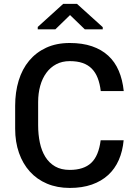

<svg xmlns="http://www.w3.org/2000/svg" viewBox="-20 -938 681 969"><path d="M498.5 -790H408L333.5 -862L259.5 -790H170.5V-802L299 -918.5H368.5L498.5 -801ZM332 10.5Q268.5 10.5 217.5 -11Q166.5 -32.5 130.8 -72Q95 -111.5 75.8 -166.5Q56.5 -221.5 56.5 -288.5V-404Q56.5 -473 74.2 -531.2Q92 -589.5 127 -631.5Q162 -673.5 213.2 -697.2Q264.5 -721 332 -721Q396 -721 444.2 -704.5Q492.5 -688 526.2 -657Q560 -626 579.2 -581Q598.5 -536 604.5 -478.5H488.5Q484 -516 473 -544.2Q462 -572.5 443.2 -591.5Q424.5 -610.5 397.2 -620Q370 -629.5 332 -629.5Q293.5 -629.5 263.8 -613.8Q234 -598 213.8 -570.2Q193.5 -542.5 183 -504.8Q172.5 -467 172.5 -423V-306Q172.5 -259 181.2 -217.8Q190 -176.5 209 -146Q228 -115.5 258.2 -98Q288.5 -80.5 332 -80.5Q402.5 -80.5 440.2 -115.8Q478 -151 488 -230H604Q599 -175 579.5 -130.5Q560 -86 526 -54.8Q492 -23.5 443.5 -6.5Q395 10.5 332 10.5Z"/></svg>

Font: Roberto Sans Medium
Style: Regular
Weight: 500
Designer: Google (font) & Cristiano Sobral (main changes)
Version: Version 1.000;October 12, 2021;FontCreator 14.0.0.2814 64-bi